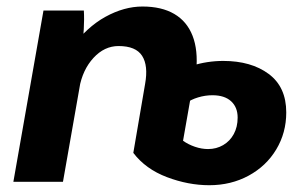

<svg xmlns="http://www.w3.org/2000/svg" viewBox="-20 -552 928 583"><path d="M384.8 -87.8 420.6 -297.2Q430.6 -352.8 411.5 -382.5Q392.4 -412.2 340 -412.2Q297 -412.2 263.9 -376.3Q230.8 -340.4 220.8 -284.4L195.6 -405Q243.4 -469.8 300.2 -501Q357 -532.2 412.6 -532.2Q470.6 -532.2 509.1 -509.7Q547.6 -487.2 564.7 -443.4Q581.8 -399.6 575.8 -336.4L559.8 -261.2L535.8 -124.6Q551.8 -113.2 572 -106.3Q592.2 -99.4 611.8 -99.4Q637 -99.4 657.6 -111.4Q678.2 -123.4 689.9 -145Q701.6 -166.6 701.6 -194.8Q701.6 -226.4 681.7 -244.6Q661.8 -262.8 625 -262.8Q603 -262.8 581.3 -256.2Q559.6 -249.6 545.2 -238.6L562.6 -352.2Q585.4 -359.6 609.5 -363.3Q633.6 -367 657.6 -367Q742.8 -367 796 -327.4Q849.2 -287.8 849.2 -210.6Q849.2 -148.8 818.8 -98.2Q788.4 -47.6 734.9 -18.6Q681.4 10.4 615.4 10.4Q551.8 10.4 487 -14.1Q422.2 -38.6 384.8 -87.8ZM112 -520H234.6Q235.4 -506.4 235.3 -492.4Q235.2 -478.4 234.4 -463.6Q233.8 -450.2 231.4 -423L241.6 -400.6L171.2 0H20.6Z"/></svg>

Font: Fixel Italic Variable Display Thin
Style: Italic
Weight: 100
Italic angle: -10°
Designer: AlfaBravo + MacPaw
Foundry: Kyrylo Tkachov, Marchela Mozhyna, Serhii Makarenko, Maria Weinstein, Zakhar Kryvoshyya
Version: Version 1.210;Glyphs 3.2 (3217)